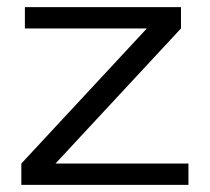

<svg xmlns="http://www.w3.org/2000/svg" viewBox="-20 -520 590 540"><path d="M136 -60 489 -440V-500H50V-440H393L40 -60V0H510V-60Z"/></svg>

Font: Gully Light
Style: Regular
Weight: 300
Designer: jaikishan Patel
Foundry: MagicType
Version: Version 1.000;Glyphs 3.2 (3242)